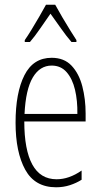

<svg xmlns="http://www.w3.org/2000/svg" viewBox="-20 -784 428 814"><path d="M199 -539Q252 -539 283.5 -505.5Q315 -472 329 -418Q343 -364 343 -303V-269H83Q83 -149 117 -86.5Q151 -24 220 -24Q273 -24 326 -61V-22Q304 -8 276.5 1Q249 10 218 10Q128 10 87 -64.5Q46 -139 46 -264Q46 -391 83.5 -465Q121 -539 199 -539ZM199 -506Q149 -506 119 -455.5Q89 -405 84 -301H308Q309 -357 298 -403.5Q287 -450 262.5 -478Q238 -506 199 -506ZM214 -764Q227 -740 245 -709.5Q263 -679 279.5 -652.5Q296 -626 304 -614V-606H283Q262 -630 238.5 -663.5Q215 -697 194 -726Q175 -699 151 -664Q127 -629 107 -606H85V-614Q97 -631 113.5 -658Q130 -685 146.5 -713.5Q163 -742 175 -764Z"/></svg>

Font: Noto Sans Lao Looped ExtraCondensed ExtraLight
Style: Regular
Weight: 200
Width: 2
Designer: Mark Frömberg, Ben Mitchell
Foundry: The Fontpad Ltd
Version: Version 1.002; ttfautohint (v1.8.4.7-5d5b)